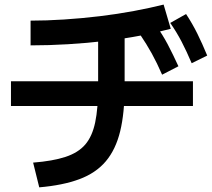

<svg xmlns="http://www.w3.org/2000/svg" viewBox="-20 -800 923 837"><path d="M124.4 -91.1Q210 -97.8 265.6 -116.1Q321.1 -134.4 351.7 -170Q382.2 -205.6 395 -266.7Q407.8 -327.8 407.8 -421.1V-687.8H523.3V-421.1Q523.3 -307.8 503.9 -227.8Q484.4 -147.8 441.1 -96.7Q397.8 -45.6 326.1 -18.9Q254.4 7.8 151.1 16.7ZM27.8 -337.8V-445.6H821.1V-337.8ZM113.3 -710Q182.2 -710 259.4 -715Q336.7 -720 415 -729.4Q493.3 -738.9 564.4 -752.2Q635.6 -765.6 693.3 -780L724.4 -674.4Q665.6 -658.9 593.3 -645Q521.1 -631.1 440.6 -621.7Q360 -612.2 276.7 -607.2Q193.3 -602.2 113.3 -602.2ZM686.7 -474.4Q664.4 -525.6 641.7 -566.7Q618.9 -607.8 591.1 -648.9L660 -688.9Q688.9 -648.9 711.7 -605.6Q734.4 -562.2 757.8 -511.1ZM815.6 -524.4Q793.3 -576.7 771.7 -618.3Q750 -660 722.2 -700L791.1 -738.9Q818.9 -696.7 840.6 -652.8Q862.2 -608.9 883.3 -557.8Z"/></svg>

Font: Paperlogy 6 SemiBold
Style: Regular
Weight: 600
Designer: redesigned by Lee Juim, glyphs from Gmarket Sans & Montserrat
Foundry: PT&
Version: Version 1.001